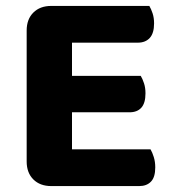

<svg xmlns="http://www.w3.org/2000/svg" viewBox="-20 -626 585 648"><path d="M153 2Q115 2 92.5 -20.5Q70 -43 70 -81V-523Q70 -561 92.5 -583.5Q115 -606 153 -606H484Q490 -596 495 -581Q500 -566 500 -547Q500 -514 485.5 -498Q471 -482 445 -482H223V-370H455Q461 -360 466 -345Q471 -330 471 -311Q471 -278 457 -262.5Q443 -247 417 -247H223V-122H488Q494 -112 499 -96Q504 -80 504 -61Q504 -28 489.5 -13Q475 2 450 2H153Z"/></svg>

Font: Baloo Chettan 2
Style: Bold
Weight: 700
Designer: Maithili Shingre, Unnati Kotecha and Ek Type
Foundry: Ek Type
Version: Version 1.640;hotconv 1.0.111;makeotfexe 2.5.65597; ttfautoh